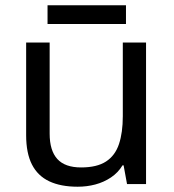

<svg xmlns="http://www.w3.org/2000/svg" viewBox="-20 -697 658 727"><path d="M533 -536V0H461L448 -71H444Q427 -43 400 -25Q373 -7 341 1.5Q309 10 274 10Q210 10 166.5 -10.5Q123 -31 101 -74Q79 -117 79 -185V-536H168V-191Q168 -127 197 -95Q226 -63 287 -63Q347 -63 381.5 -85.5Q416 -108 430.5 -151.5Q445 -195 445 -257V-536ZM457 -677V-606H160V-677Z"/></svg>

Font: Noto Sans Khmer UI
Style: Regular
Weight: 400
Designer: Danh Hong and the Monotype Design Team
Foundry: Monotype Imaging Inc.
Version: Version 2.002